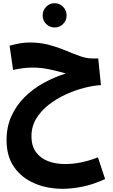

<svg xmlns="http://www.w3.org/2000/svg" viewBox="-20 -789 708 1202"><path d="M373 393Q275 393 195 358.5Q115 324 68 256.5Q21 189 21 88Q21 6 51 -61Q81 -128 133 -180Q185 -232 252 -269Q319 -306 392 -329Q348 -342 293.5 -354Q239 -366 183 -366Q151 -366 119.5 -361.5Q88 -357 62 -351L40 -503Q69 -511 101 -517Q133 -523 166 -523Q232 -523 287.5 -508Q343 -493 390.5 -473Q438 -453 479.5 -438Q521 -423 559 -423H595L612 -256Q567 -254 509.5 -239.5Q452 -225 393.5 -198.5Q335 -172 286 -134Q237 -96 207 -46.5Q177 3 177 63Q177 126 206 164.5Q235 203 282.5 220.5Q330 238 387 238Q435 238 486 228Q537 218 593 196L638 332Q564 366 496.5 379.5Q429 393 373 393ZM322 -617Q291 -617 269 -639Q247 -661 247 -692Q247 -724 269 -746.5Q291 -769 322 -769Q353 -769 375 -746.5Q397 -724 397 -692Q397 -661 375 -639Q353 -617 322 -617Z"/></svg>

Font: Noto Sans Arabic SemCond ExtBd
Style: Regular
Weight: 800
Width: 4
Designer: Monotype Design Team, Nadine Chahine, Nizar Qandah and Khaled Hosny
Foundry: Monotype Imaging Inc.
Version: Version 2.012; ttfautohint (v1.8.4.7-5d5b)